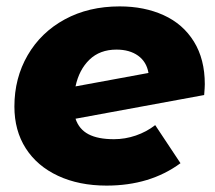

<svg xmlns="http://www.w3.org/2000/svg" viewBox="-20 -571 672 600"><path d="M620 -308Q620 -298 618 -274L216 -200Q227 -167 256.5 -151.5Q286 -136 336 -136Q371 -136 404.5 -147.5Q438 -159 465 -180L544 -61Q449 9 313 9Q227 9 161.5 -21.5Q96 -52 60.5 -107.5Q25 -163 25 -238Q25 -327 66.5 -398.5Q108 -470 182.5 -510.5Q257 -551 354 -551Q431 -551 491.5 -523.5Q552 -496 586 -441Q620 -386 620 -308ZM216 -301 444 -343Q438 -378 411.5 -397Q385 -416 344 -416Q292 -416 259.5 -384.5Q227 -353 216 -301Z"/></svg>

Font: Montserrat Alternates ExtraBold
Style: Italic
Weight: 800
Italic angle: -11.3°
Designer: Julieta Ulanovsky
Foundry: Julieta Ulanovsky
Version: Version 7.200